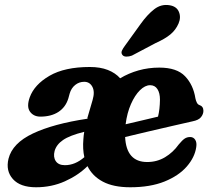

<svg xmlns="http://www.w3.org/2000/svg" viewBox="-20 -758 875 791"><path d="M15 -104Q31 -168 115.5 -208Q200 -248 340.5 -269Q341 -270 341.5 -271L339.5 -270.5L361.5 -346Q371.5 -380 360.5 -400.5Q349.5 -421 327 -421Q306 -421 289.8 -408Q273.5 -395 267 -372.5L261.5 -352.5Q250.5 -316.5 220.8 -297Q191 -277.5 145.5 -277.5Q117.5 -278 103.2 -298.5Q89 -319 102.5 -357Q121.5 -409.5 184 -445.8Q246.5 -482 350 -482Q393 -482 424.2 -469.8Q455.5 -457.5 475 -435.5Q510 -456.5 550.8 -468Q591.5 -479.5 636.5 -479.5Q708.5 -479.5 742.5 -443.8Q776.5 -408 785 -353Q787 -343 791 -335.2Q795 -327.5 801 -325.5Q818 -320 818 -301.5Q818 -288 808.2 -275.5Q798.5 -263 772.5 -258Q739 -250.5 690 -239.2Q641 -228 589.2 -215.8Q537.5 -203.5 495.5 -193.5Q500.5 -90.5 586.5 -90.5Q626.5 -90.5 659.8 -110.2Q693 -130 716.5 -163Q731 -180.5 740.8 -187Q750.5 -193.5 763.5 -193.5Q777 -193.5 784.2 -182.2Q791.5 -171 788.5 -152Q782.5 -110 749.5 -72Q716.5 -34 657.8 -10.2Q599 13.5 516.5 13.5Q447.5 13.5 404 -9.5Q360.5 -32.5 340.5 -73.5Q302 -35.5 247.2 -11Q192.5 13.5 128.5 13.5Q63.5 13.5 33.2 -20.2Q3 -54 15 -104ZM598.5 -407Q577.5 -407 556.5 -386.2Q535.5 -365.5 519.5 -329.2Q503.5 -293 497.5 -246Q531.5 -254 567.8 -262.5Q604 -271 631 -277.5Q638.5 -307 639 -347.5Q639 -375 628.5 -391Q618 -407 598.5 -407ZM323.5 -184.5Q324.5 -200 327 -215Q267 -200 239.8 -181.2Q212.5 -162.5 205 -136Q198.5 -111 209.8 -94.2Q221 -77.5 247.5 -77.5Q289.5 -77.5 327.5 -110.5Q320 -144 323.5 -184.5ZM559.5 -659.5Q587 -698 615.5 -720Q644 -742 678 -736.5Q707.5 -732 717 -709.2Q726.5 -686.5 715.5 -661Q704 -634.5 682 -616.2Q660 -598 621 -580.5L523.5 -529Q511.5 -524.5 500.2 -524.8Q489 -525 484 -532Q478 -540 482.5 -549.8Q487 -559.5 495 -570Z"/></svg>

Font: Fraunces 9pt Soft
Style: Bold Italic
Weight: 700
Italic angle: -16°
Version: Version 1.000;[b76b70a41]